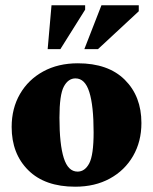

<svg xmlns="http://www.w3.org/2000/svg" viewBox="-20 -690 578 725"><path d="M264 15Q149.5 15 86.8 -47.2Q24 -109.5 24 -210.5Q24 -281 55.5 -335.2Q87 -389.5 143.2 -420.2Q199.5 -451 274 -451Q388.5 -451 451.2 -388.8Q514 -326.5 514 -225.5Q514 -155.5 482.5 -101Q451 -46.5 394.8 -15.8Q338.5 15 264 15ZM273 -42Q300.5 -42 317 -73.2Q333.5 -104.5 333.5 -190.5Q333.5 -291 317.2 -342.5Q301 -394 265 -394Q237.5 -394 221 -363Q204.5 -332 204.5 -245.5Q204.5 -145 220.8 -93.5Q237 -42 273 -42ZM298.5 -504.5 363 -670H504V-647.5L350 -504.5ZM160 -504.5 174.5 -670H301.5V-653.5L208 -504.5Z"/></svg>

Font: Newsreader Text ExtraBold
Style: Regular
Weight: 800
Designer: Hugues Gentile
Foundry: Production Type
Version: Version 1.001